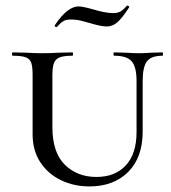

<svg xmlns="http://www.w3.org/2000/svg" viewBox="-20 -656 615 689"><path d="M390 -456Q387 -456 387 -462Q387 -468 390 -468L429 -467Q461 -465 480 -465Q495 -465 525 -467L563 -468Q565 -468 565 -462Q565 -456 563 -456Q523 -456 507.5 -436Q492 -416 492 -365V-184Q492 -91 440 -39Q388 13 301 13Q245 13 198.5 -9.5Q152 -32 124.5 -74Q97 -116 97 -174V-387Q97 -417 92 -431Q87 -445 72 -450.5Q57 -456 26 -456Q23 -456 23 -462Q23 -468 26 -468L72 -467Q108 -465 131 -465Q157 -465 195 -467L240 -468Q242 -468 242 -462Q242 -456 240 -456Q209 -456 194 -450Q179 -444 173.5 -429.5Q168 -415 168 -385V-200Q168 -109 212.5 -65Q257 -21 326 -21Q393 -21 431.5 -62.5Q470 -104 470 -182V-365Q470 -416 452.5 -436Q435 -456 390 -456ZM436 -636H437Q440 -636 442.5 -633.5Q445 -631 443 -629Q417 -589 400 -575Q383 -561 363 -561Q343 -561 303 -573Q299 -574 277.5 -580Q256 -586 234 -586Q218 -586 209 -581Q200 -576 193.5 -569Q187 -562 184 -559H182Q179 -559 177 -561.5Q175 -564 177 -566Q222 -633 262 -633Q276 -633 312 -623Q358 -609 386 -609Q403 -609 413.5 -615.5Q424 -622 436 -636Z"/></svg>

Font: Cormorant SC Medium
Style: Regular
Weight: 500
Designer: Christian Thalmann (Catharsis Fonts)
Foundry: Catharsis Fonts
Version: Version 4.000